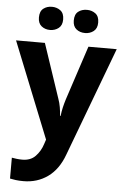

<svg xmlns="http://www.w3.org/2000/svg" viewBox="-64 -797 697 1081"><g transform="rotate(5 284.5 -256.0)"><path d="M0 -546H163L266 -239Q274 -217 278 -193.5Q282 -170 284 -144H287Q290 -170 295.5 -193.5Q301 -217 308 -239L409 -546H569L338 70Q307 155 247.5 197.5Q188 240 110 240Q85 240 66.5 237.5Q48 235 34 232V114Q45 116 60.5 118Q76 120 93 120Q140 120 167.5 91.5Q195 63 208 23L217 -4ZM117 -686Q117 -721 137 -736.5Q157 -752 185 -752Q213 -752 233.5 -736.5Q254 -721 254 -686Q254 -653 233.5 -637Q213 -621 185 -621Q157 -621 137 -637Q117 -653 117 -686ZM314 -686Q314 -721 334 -736.5Q354 -752 383 -752Q411 -752 431.5 -736.5Q452 -721 452 -686Q452 -653 431.5 -637Q411 -621 383 -621Q354 -621 334 -637Q314 -653 314 -686Z"/></g></svg>

Font: Noto IKEA Arabic
Style: Bold
Weight: 700
Designer: Monotype Design Team
Foundry: Monotype Imaging Inc.
Version: Version 1.200